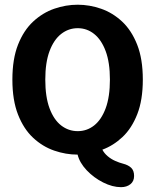

<svg xmlns="http://www.w3.org/2000/svg" viewBox="-20 -645 659 814"><path d="M493 148.5Q457 148.5 417.2 128.5Q377.5 108.5 347.5 76.8Q317.5 45 309 10.5Q259 10.5 209.8 -6.5Q160.5 -23.5 120.5 -60.8Q80.5 -98 56.5 -159Q32.5 -220 32.5 -307.5Q32.5 -395 56.5 -455.8Q80.5 -516.5 120.8 -553.8Q161 -591 210 -608Q259 -625 309.5 -625Q359.5 -625 408.5 -608Q457.5 -591 497.5 -553.8Q537.5 -516.5 561.5 -455.8Q585.5 -395 585.5 -307.5Q585.5 -221 562 -161Q538.5 -101 499.5 -64.2Q460.5 -27.5 414 -10.5Q422 5 436.5 17.2Q451 29.5 468.5 37.2Q486 45 502 49Q523.5 54.5 536 66.2Q548.5 78 548.5 101Q548.5 123.5 532.8 136Q517 148.5 493 148.5ZM172 -307.5Q172 -234.5 190 -186Q208 -137.5 239.2 -113.2Q270.5 -89 309.5 -89Q348.5 -89 379.2 -113.2Q410 -137.5 428 -186Q446 -234.5 446 -307.5Q446 -380 428 -428.2Q410 -476.5 379.2 -501Q348.5 -525.5 309.5 -525.5Q270.5 -525.5 239.2 -501Q208 -476.5 190 -428.2Q172 -380 172 -307.5Z"/></svg>

Font: Sono ExtraLight Monospace SemiBold
Style: Regular
Weight: 600
Version: Version 2.112